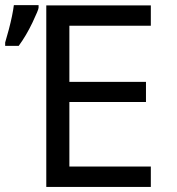

<svg xmlns="http://www.w3.org/2000/svg" viewBox="-76 -735 696 755"><path d="M517.1 0H106V-713.9H517.1V-633.8H196.8V-413.1H498V-334H196.8V-80.1H517.1ZM-55.7 -567.9 -41 -620.1Q-26.4 -675.8 -21.5 -714.8H75.7V-704.6Q75.7 -696.8 51.5 -646Q27.3 -595.2 -2.4 -554.7H-55.7Z"/></svg>

Font: WenQuanYi Micro Hei Mono
Style: Regular
Weight: 400
Foundry: Ascender Corporation
Version: Version 0.2.0-beta